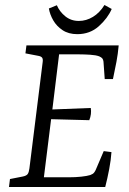

<svg xmlns="http://www.w3.org/2000/svg" viewBox="-20 -750 517 770"><path d="M400 -433 395 -503Q394 -511 390.5 -515.5Q387 -520 378 -524Q365 -529 341.5 -530.5Q318 -532 298 -532H217L190 -311L344 -317Q346 -305 344.5 -292.5Q343 -280 338 -268L185 -272L156 -39H257Q283 -39 306 -41.5Q329 -44 342 -48Q353 -52 357.5 -58Q362 -64 364 -69L396 -144L427 -140Q425 -109 418 -72Q411 -35 402 0H16L20 -32L71 -42Q86 -45 91 -52Q96 -59 98 -75L151 -500Q153 -513 149 -518.5Q145 -524 134 -526L82 -536L86 -568H456Q453 -534 447 -502Q441 -470 433 -433ZM290 -613Q255 -613 231 -629Q207 -645 193.5 -668.5Q180 -692 176 -716L208 -729Q219 -703 242 -684.5Q265 -666 296 -666Q326 -666 353 -682.5Q380 -699 399 -730L428 -714Q412 -677 376.5 -645Q341 -613 290 -613Z"/></svg>

Font: Yrsa Light
Style: Italic
Weight: 300
Italic angle: -7.10001°
Designer: Anna Giedrys (Yrsa+Rasa design), David Brezina (Yrsa art-direction, Rasa art-direction, design)
Foundry: Rosetta Type Foundry
Version: Version 2.004